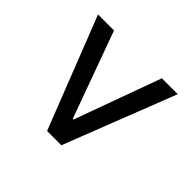

<svg xmlns="http://www.w3.org/2000/svg" viewBox="-101 -686 706 706"><g transform="rotate(-45 252.0 -332.5)"><path d="M469.7 -125 34.2 -294.9V-369.1L469.7 -539.6V-456.5L132.8 -334V-330.1L469.7 -207.5Z"/></g></svg>

Font: Varta Light SemiBold
Style: Regular
Weight: 600
Version: Version 1.004